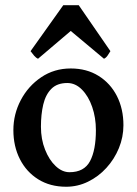

<svg xmlns="http://www.w3.org/2000/svg" viewBox="-20 -708 529 742"><path d="M457 -224.1Q457 -178.2 439.5 -135.5Q421.9 -92.8 391.1 -59.1Q360.4 -25.4 320.3 -5.9Q280.3 13.7 235.8 13.7Q173.8 13.7 127.9 -14.9Q82 -43.5 56.9 -93Q31.7 -142.6 31.7 -205.1Q31.7 -266.6 60.3 -321Q88.9 -375.5 139.2 -409.4Q189.5 -443.4 253.4 -443.4Q314.9 -443.4 360.8 -414.8Q406.7 -386.2 431.9 -336.7Q457 -287.1 457 -224.1ZM350.6 -205.1Q350.6 -253.4 336.2 -294.9Q321.8 -336.4 296.6 -361.8Q271.5 -387.2 240.2 -387.2Q200.7 -387.2 178.5 -364.7Q156.2 -342.3 147.2 -304.2Q138.2 -266.1 138.2 -218.3Q138.2 -169.9 154.1 -129.9Q169.9 -89.8 195.1 -66.2Q220.2 -42.5 248.5 -42.5Q305.2 -42.5 327.9 -85.2Q350.6 -127.9 350.6 -205.1ZM406.7 -510.3Q401.4 -501.5 395.5 -492.9Q389.6 -484.4 381.8 -481L253.4 -588.4L127 -481Q119.1 -484.4 111.8 -492.9Q104.5 -501.5 98.1 -510.3L224.6 -688H284.2Z"/></svg>

Font: Namdhinggo SemiBold
Style: Regular
Weight: 600
Designer: Victor Gaultney
Foundry: SIL International
Version: Version 3.001